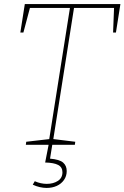

<svg xmlns="http://www.w3.org/2000/svg" viewBox="-20 -712 612 944"><path d="M107 0 109 -15 230 -29 221 -21 325 -680 332 -673H120L129 -680L95 -552H80L102 -692H572L550 -552H536L541 -680L548 -673H337L345 -680L241 -21L236 -29L350 -15L348 0ZM209 212Q193 212 175.5 208Q158 204 141 196L151 179Q180 192 210 192Q242 192 264.5 177.5Q287 163 287 135Q287 110 266 99Q245 88 202 87L219 0H237L226 68Q273 72 290.5 87.5Q308 103 308 129Q308 154 294.5 173Q281 192 259 202Q237 212 209 212Z"/></svg>

Font: Bitter Thin
Style: Italic
Weight: 100
Italic angle: -9°
Designer: Sol Matas, and Bitter project Authors
Foundry: Sol Matas
Version: Version 2.002